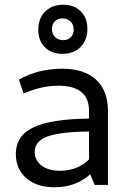

<svg xmlns="http://www.w3.org/2000/svg" viewBox="-20 -783 552 813"><path d="M244 -555Q198 -555 170 -583Q142 -611 142 -657Q142 -705 171 -734Q200 -763 248 -763Q294 -763 322 -735Q350 -707 350 -661Q350 -613 321 -584Q292 -555 244 -555ZM248 -613Q268 -613 280 -625.5Q292 -638 292 -657Q292 -679 279 -692Q266 -705 244 -705Q224 -705 212 -692.5Q200 -680 200 -661Q200 -639 213 -626Q226 -613 248 -613ZM210 10Q136 10 91.5 -28.5Q47 -67 47 -131Q47 -208 121 -243.5Q195 -279 357 -281V-313Q357 -420 227 -420Q155 -420 80 -387L60 -446Q142 -492 243 -492Q337 -492 387 -445.5Q437 -399 437 -313V0H381L362 -45Q301 10 210 10ZM127 -140Q127 -104 156 -82Q185 -60 233 -60Q309 -60 357 -108V-226Q235 -225 181 -205Q127 -185 127 -140Z"/></svg>

Font: Cantarell
Style: Regular
Weight: 400
Designer: Dave Crossland, Nikolaus Waxweiler, Florian Fecher, Jacques Le Bailly, Eben Sorkin, Alexei Vanyashin, Alexios Zavras, Em
Version: Version 0.303